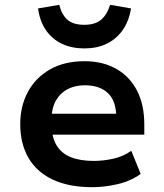

<svg xmlns="http://www.w3.org/2000/svg" viewBox="-20 -767 682 797"><path d="M363 10Q266 10 199 -21.5Q132 -53 98 -112Q64 -171 64 -252Q64 -326 95.5 -385Q127 -444 187 -478.5Q247 -513 331 -513Q406 -513 462 -481.5Q518 -450 548.5 -391.5Q579 -333 579 -250V-208H172V-295H478L463 -276Q463 -347 428.5 -380Q394 -413 332 -413Q292 -413 261 -397Q230 -381 212 -349.5Q194 -318 194 -270V-254Q194 -199 214 -165Q234 -131 273 -115Q312 -99 369 -99Q408 -99 449.5 -108Q491 -117 525 -141L564 -45Q522 -15 468 -2.5Q414 10 363 10ZM330 -566Q278 -566 237.5 -585Q197 -604 171 -641.5Q145 -679 138 -732L226 -747Q236 -706 260 -685Q284 -664 330 -664Q374 -664 399 -684.5Q424 -705 437 -747L524 -732Q515 -678 488.5 -641Q462 -604 422 -585Q382 -566 330 -566Z"/></svg>

Font: Nunito Sans 6pt
Style: Bold
Weight: 700
Version: Version 3.101;gftools[0.9.27]